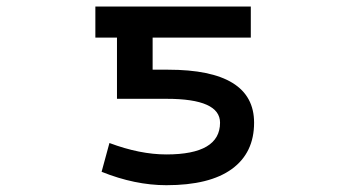

<svg xmlns="http://www.w3.org/2000/svg" viewBox="-20 -542 1040 573"><path d="M476.6 -81.1Q636.7 -81.1 636.7 -175.8Q636.7 -247.1 477.5 -247.1H329.1V-429.7H264.6V-522.5H728.5V-429.7H435.5V-334H481.4Q738.3 -334 738.3 -175.8Q738.3 -85.9 671.9 -37.6Q605.5 10.7 476.6 10.7Q382.8 10.7 283.2 -29.3L306.6 -115.2Q397.5 -81.1 476.6 -81.1Z"/></svg>

Font: Gen Shin Gothic Monospace Medium
Style: Regular
Weight: 500
Designer: [Source Han Sans]
Ryoko NISHIZUKA  (kana & ideographs); Paul D. Hunt (Latin, Greek & Cyrillic); Wenlong ZHANG  (bopomofo
Version: Version 1.002.20150607